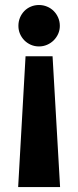

<svg xmlns="http://www.w3.org/2000/svg" viewBox="-20 -613 315 774"><path d="M83 -386.2H191.9L222.2 141.1H53.2ZM54.2 -508.8Q54.2 -526.4 60.5 -541.7Q66.9 -557.1 78.1 -568.6Q89.4 -580.1 104.5 -586.4Q119.6 -592.8 137.2 -592.8Q154.3 -592.8 169.7 -586.4Q185.1 -580.1 196.5 -568.6Q208 -557.1 214.6 -541.7Q221.2 -526.4 221.2 -508.8Q221.2 -491.7 214.6 -476.8Q208 -461.9 196.5 -450.4Q185.1 -439 169.7 -432.4Q154.3 -425.8 137.2 -425.8Q119.6 -425.8 104.5 -432.4Q89.4 -439 78.1 -450.4Q66.9 -461.9 60.5 -476.8Q54.2 -491.7 54.2 -508.8Z"/></svg>

Font: Righteous
Style: Regular
Weight: 400
Version: Version 1.000